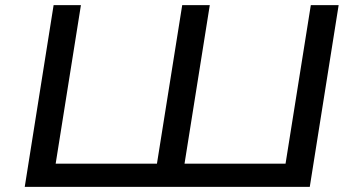

<svg xmlns="http://www.w3.org/2000/svg" viewBox="-20 -725 1375 745"><path d="M76 0 188 -705H294L196 -90H589L687 -705H794L696 -90H1088L1186 -705H1294L1182 0Z"/></svg>

Font: Nunito Sans 10pt Expanded Medium
Style: Italic
Weight: 500
Width: 7
Italic angle: -9°
Designer: Vernon Adams
Foundry: Vernon Adams
Version: Version 3.101;gftools[0.9.27]